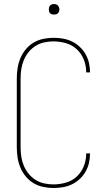

<svg xmlns="http://www.w3.org/2000/svg" viewBox="-20 -932 540 960"><path d="M247 8Q221 8 195.5 2.5Q170 -3 148 -16Q126 -29 109 -49.5Q92 -70 82 -94Q72 -118 68 -143.5Q64 -169 64 -195V-540Q64 -566 68 -591.5Q72 -617 82 -641Q92 -665 109 -685.5Q126 -706 148 -719Q170 -732 195.5 -737.5Q221 -743 247 -743Q271 -743 294.5 -739Q318 -735 339 -725Q360 -715 377.5 -699Q395 -683 407 -662.5Q419 -642 424.5 -619Q430 -596 430 -572V-570H411V-572Q411 -604 399 -634Q387 -664 364 -685.5Q341 -707 310 -716Q279 -725 247 -725Q224 -725 201 -720Q178 -715 158 -702.5Q138 -690 123 -671.5Q108 -653 99 -631.5Q90 -610 86.5 -586.5Q83 -563 83 -540V-195Q83 -172 86.5 -148.5Q90 -125 99 -103.5Q108 -82 123 -63.5Q138 -45 158 -32.5Q178 -20 201 -15Q224 -10 247 -10Q279 -10 310 -19Q341 -28 364 -49.5Q387 -71 399 -101Q411 -131 411 -163V-165H430V-163Q430 -139 424.5 -116Q419 -93 407 -72.5Q395 -52 377.5 -36Q360 -20 339 -10Q318 0 294.5 4Q271 8 247 8ZM250 -859Q245 -859 239.5 -860.5Q234 -862 230.5 -865.5Q227 -869 225.5 -874.5Q224 -880 224 -885Q224 -890 225.5 -895.5Q227 -901 230.5 -904.5Q234 -908 239.5 -910Q245 -912 250 -912Q255 -912 260.5 -910Q266 -908 269.5 -904.5Q273 -901 275 -895.5Q277 -890 277 -885Q277 -880 275 -874.5Q273 -869 269.5 -865.5Q266 -862 260.5 -860.5Q255 -859 250 -859Z"/></svg>

Font: Iosevka Thin
Style: Regular
Weight: 100
Monospace: yes
Designer: Belleve Invis
Foundry: Belleve Invis
Version: Version 32.5.0; ttfautohint (v1.8.4)